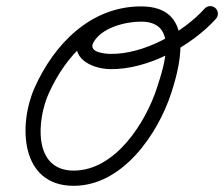

<svg xmlns="http://www.w3.org/2000/svg" viewBox="-20 -586 735 630"><path d="M468 -540C468 -553.8 456.8 -565 443 -565C277.6 -565 157.9 -441.5 94.1 -299.5C39.6 -178.1 45.2 24.3 222.6 23.7C382.6 23.3 498.2 -146.2 542.2 -281.5C578.4 -392.6 613.6 -565 443 -565C371.4 -565 277.9 -536.4 242.1 -469.4C203.2 -396.5 280.7 -360.4 340.9 -359.2C464.1 -356.8 607.3 -434.4 688.5 -524.2C697.8 -534.5 697 -550.3 686.8 -559.5C676.5 -568.8 660.7 -568 651.5 -557.8C580 -478.7 450.5 -407.1 341.9 -409.2C322.4 -409.6 269.5 -414.4 286.2 -445.9C312.6 -495.4 391 -515 443 -515C567.2 -515 519 -371.6 494.7 -297C457.9 -184 358.7 -26.7 222.4 -26.2C86.2 -25.8 101.8 -194.6 139.7 -279C195.2 -402.6 298.1 -515 443 -515C456.8 -515 468 -526.2 468 -540Z"/></svg>

Font: FRB American Cursive Guidelines Semibold
Style: Italic
Weight: 600
Italic angle: -25°
Version: Version 2.0;Modular Font Editor K font №1